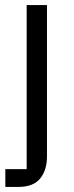

<svg xmlns="http://www.w3.org/2000/svg" viewBox="-20 -536 290 756"><path d="M1 130H85V-516H165V80Q165 134 138 167Q111 200 53 200H1Z"/></svg>

Font: IBM Plex Sans Hebrew
Style: Regular
Weight: 400
Designer: Mike Abbink, Paul van der Laan, Pieter van Rosmalen, Yanek Iontef
Foundry: Bold Monday
Version: Version 1.2